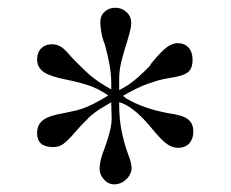

<svg xmlns="http://www.w3.org/2000/svg" viewBox="-20 -773 598 498"><path d="M268.6 -507.8Q253.9 -499 244.1 -493.2Q234.4 -487.3 228.5 -482.9Q222.7 -478.5 218.3 -475.1Q213.9 -471.7 210 -467.8Q206.1 -462.9 202.6 -460Q199.2 -457 194.8 -452.1Q190.4 -447.3 183.1 -439.5Q175.8 -431.6 164.1 -418Q148.4 -401.4 139.2 -396.5Q129.9 -391.6 117.2 -391.6Q76.2 -391.6 76.2 -427.7Q76.2 -450.2 92.3 -461.9Q108.4 -473.6 145.5 -479.5Q165 -483.4 178.7 -486.8Q192.4 -490.2 205.1 -495.6Q217.8 -501 230.5 -507.8Q243.2 -514.6 260.7 -525.4L249 -533.2Q241.2 -537.1 238.3 -539.1Q235.4 -541 233.4 -542Q231.4 -543 228.5 -543.9Q225.6 -544.9 217.8 -548.8Q204.1 -553.7 188 -558.1Q171.9 -562.5 152.3 -566.4Q111.3 -574.2 93.8 -585.9Q76.2 -597.7 76.2 -619.1Q76.2 -636.7 86.9 -647.5Q97.7 -658.2 114.3 -658.2Q127.9 -658.2 138.7 -651.4Q149.4 -644.5 167 -623Q181.6 -608.4 193.4 -596.7Q205.1 -585 216.3 -575.7Q227.5 -566.4 240.2 -558.1Q252.9 -549.8 268.6 -541V-556.6Q268.6 -579.1 264.2 -604.5Q259.8 -629.9 252 -657.2Q245.1 -674.8 242.7 -689.9Q240.2 -705.1 240.2 -715.8Q240.2 -732.4 251.5 -742.7Q262.7 -752.9 279.3 -752.9Q295.9 -752.9 308.1 -741.7Q320.3 -730.5 320.3 -713.9Q320.3 -703.1 316.9 -690.4Q313.5 -677.7 308.6 -661.1Q299.8 -634.8 294.4 -611.8Q289.1 -588.9 289.1 -568.4V-539.1L297.9 -543.9Q305.7 -548.8 308.6 -550.3Q311.5 -551.8 313.5 -553.2Q315.4 -554.7 317.9 -556.6Q320.3 -558.6 327.1 -563.5Q333 -568.4 335.4 -570.3Q337.9 -572.3 339.4 -573.7Q340.8 -575.2 343.8 -578.1Q346.7 -581.1 354.5 -587.9Q361.3 -594.7 363.8 -597.2Q366.2 -599.6 367.7 -601.1Q369.1 -602.5 370.6 -605.5Q372.1 -608.4 377.9 -615.2Q398.4 -639.6 412.6 -650.4Q426.8 -661.1 440.4 -661.1Q459 -661.1 469.2 -649.4Q479.5 -637.7 479.5 -618.2Q479.5 -595.7 467.8 -585.9Q456.1 -576.2 422.9 -571.3Q404.3 -568.4 390.6 -564.5Q377 -560.5 363.3 -555.7Q349.6 -550.8 334.5 -543.5Q319.3 -536.1 298.8 -524.4L307.6 -517.6Q352.5 -491.2 416 -479.5Q453.1 -474.6 467.3 -463.9Q481.4 -453.1 481.4 -431.6Q481.4 -413.1 471.2 -401.4Q460.9 -389.6 441.4 -389.6Q425.8 -389.6 411.1 -400.9Q396.5 -412.1 375 -438.5Q332 -491.2 297.9 -504.9L289.1 -507.8V-501Q289.1 -466.8 294.9 -436Q300.8 -405.3 311.5 -375Q321.3 -350.6 321.3 -337.9Q321.3 -321.3 307.6 -308.1Q293.9 -294.9 276.4 -294.9Q260.7 -294.9 249.5 -307.6Q238.3 -320.3 238.3 -335Q238.3 -356.4 251 -387.7Q260.7 -414.1 265.6 -435.1Q270.5 -456.1 269.5 -471.7L268.6 -501Z"/></svg>

Font: BabelStone Tibetan
Style: Regular
Weight: 400
Designer: Christopher J. Fynn
Foundry: BabelStone
Version: Version 10.011 October 1, 2023